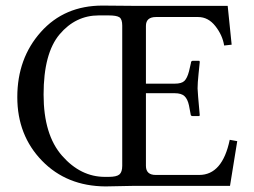

<svg xmlns="http://www.w3.org/2000/svg" viewBox="-20 -666 909 688"><path d="M356 -32.2H369.1Q397.9 -32.2 408 -41Q418 -49.8 418 -71.8V-574.2Q418 -597.2 408 -604Q397.9 -610.8 369.1 -610.8H334Q251 -610.8 193.6 -543Q136.2 -475.1 136.2 -327.1Q136.2 -183.1 202.6 -107.7Q269 -32.2 356 -32.2ZM357.9 2Q218.8 1 130.4 -90.1Q42 -181.2 42 -317.9Q42 -457 126.5 -551.5Q210.9 -646 347.2 -646Q417 -645 460.9 -645H539.1H795.9L810.1 -505.9L783.2 -502.9Q777.3 -540 751.7 -572.5Q726.1 -605 689.9 -605H539.1Q502.9 -605 502.9 -573.2V-366.2H606Q630.9 -366.2 640.9 -376.2Q650.9 -386.2 657.2 -410.2L664.1 -439.9Q664.1 -447.8 670.9 -448.2H692.9Q695.8 -448.2 695.8 -443.8Q694.8 -432.6 691.4 -400.4Q688 -368.2 688 -349.1Q688 -337.9 695.8 -252.9L693.8 -250H670.9Q663.1 -250 663.1 -256.8L657.2 -288.1Q652.3 -311 641.1 -321.5Q629.9 -332 606 -332H502.9V-71.8Q502.9 -38.6 539.1 -39.1H693.8Q776.9 -39.1 803.2 -165L830.1 -160.2L804.2 0H460Z"/></svg>

Font: Linux Libertine Capitals
Style: Small Caps
Weight: 400
Designer: Philipp H. Poll
Foundry: Philipp H. Poll
Version: Version 5.1.3